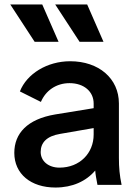

<svg xmlns="http://www.w3.org/2000/svg" viewBox="-20 -827 618 859"><path d="M228 12C304 12 365 -16 406 -64C407 -47 411 -27 416 0H524C515 -44 512 -76 512 -121V-364C512 -476 422 -553 294 -553C191 -553 100 -497 69 -418L163 -371C184 -421 231 -455 291 -455C356 -455 399 -417 399 -364V-343L227 -315C102 -294 44 -230 44 -143C44 -49 118 12 228 12ZM26 -807 135 -640H242L169 -807ZM162 -147C162 -189 189 -218 249 -228L399 -254V-225C399 -142 337 -77 246 -77C197 -77 162 -106 162 -147ZM227 -807 336 -640H443L370 -807Z"/></svg>

Font: Mluvka SemiBold
Style: Regular
Weight: 600
Designer: Modified by Jiří Krblich, Original typeface by Gumpita Rahayu
Foundry: Gumpita Rahayu & Jiří Krblich
Version: Version 2.000;Glyphs 3.1.1 (3134)